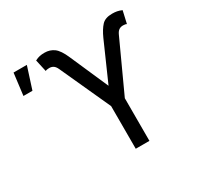

<svg xmlns="http://www.w3.org/2000/svg" viewBox="-157 -918 1126 1099"><g transform="rotate(-30 406.0 -368.5)"><path d="M440.4 0V-281.7L288.6 -614.7Q280.3 -632.8 269 -640.4Q257.8 -647.9 241.7 -647.9Q235.4 -647.9 228 -646.7Q220.7 -645.5 216.8 -643.1L199.2 -722.7Q216.3 -731.4 230.5 -734.4Q244.6 -737.3 262.2 -737.3Q297.9 -737.3 324.5 -717.8Q351.1 -698.2 375 -642.6L485.8 -390.1L597.2 -642.6Q617.7 -688 640.4 -712.6Q663.1 -737.3 709 -737.3Q726.6 -737.3 741 -734.6Q755.4 -731.9 772 -724.6L753.4 -643.1Q750.5 -645.5 743.7 -646.7Q736.8 -647.9 730 -647.9Q714.4 -647.9 703.1 -640.4Q691.9 -632.8 683.6 -614.7L530.8 -281.7V0ZM34.7 -583 52.7 -727.5H140.6L94.2 -583Z"/></g></svg>

Font: Inter 24pt
Style: Regular
Weight: 400
Designer: Rasmus Andersson
Foundry: rsms
Version: Version 4.001;git-66647c0bb